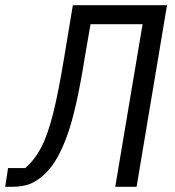

<svg xmlns="http://www.w3.org/2000/svg" viewBox="-51 -718 671 738"><path d="M-20 -72H46Q82 -103 107 -150.5Q132 -198 153 -281Q174 -364 197 -505L229 -698H591L474 0H392L497 -625H297L275 -498Q243 -296 207.5 -198Q172 -100 128 -56Q95 -23 65.5 -11.5Q36 0 -5 0H-31Z"/></svg>

Font: iA Writer Mono V
Style: Regular
Weight: 400
Italic angle: -9.5°
Designer: Mike Abbink, Paul van der Laan, Pieter van Rosmalen
Foundry: Bold Monday
Version: Version 2.000